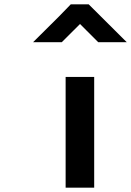

<svg xmlns="http://www.w3.org/2000/svg" viewBox="-20 -860 602 880"><path d="M411.7 -507.5V0H280.8V-507.5ZM386.7 -840Q391.7 -835 560.8 -666.7H430L346.7 -750L263.3 -666.7H131.7Q150.8 -685.8 186.2 -720.8Q221.7 -755.8 250.4 -784.6Q279.2 -813.3 304.2 -840Z"/></svg>

Font: 0xA000-Squareish
Style: Squareish-Bold
Weight: 700
Version: Version 0.1